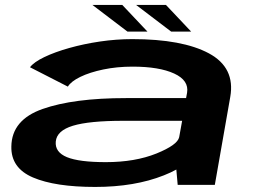

<svg xmlns="http://www.w3.org/2000/svg" viewBox="-20 -749 1044 778"><path d="M700 0 694.5 -62Q672 -49.5 644 -38.5Q526 8.5 365.5 8.5Q203.5 8.5 113.8 -29.8Q24 -68 26 -155.5Q27.5 -263.5 152.8 -307.5Q278 -351.5 490.5 -351.5H734L738 -373Q746.5 -423 685.8 -451Q625 -479 517 -479Q454 -479 398.8 -467.5Q343.5 -456 305.5 -437.5Q267.5 -419 255 -398L101.5 -476.5Q117.5 -497.5 159.8 -517.8Q202 -538 260.5 -554.5Q319 -571 385.2 -580.8Q451.5 -590.5 516 -590.5Q719 -590.5 826.5 -532.8Q934 -475 913 -356L850.5 0ZM706 -193 718 -259.5H479.5Q341 -259.5 275.5 -239.5Q210 -219.5 206 -175.5Q202 -132.5 251.2 -112.2Q300.5 -92 409 -92Q527 -92 614 -127Q699 -161.5 706 -193ZM673.5 -621 531.5 -729H652.5L754.5 -621ZM496.5 -621 354.5 -729H475.5L577.5 -621Z"/></svg>

Font: Anybody UltraExpanded SemiBold
Style: Italic
Weight: 600
Width: 9
Italic angle: -10°
Designer: Tyler Finck
Foundry: Etcetera Type Company
Version: Version 1.010; ttfautohint (v1.8.3) -l 8 -r 50 -G 200 -x 14 